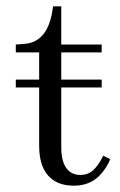

<svg xmlns="http://www.w3.org/2000/svg" viewBox="-20 -577 379 608"><path d="M30 -300V-325H302V-300ZM214 11Q160 11 132 -21.5Q104 -54 104 -115V-411H30V-436L57 -438Q96 -441 118.5 -470Q141 -499 148 -557H174V-111Q174 -68 189.5 -45.5Q205 -23 235 -23Q258 -23 274.5 -37.5Q291 -52 307 -84L329 -73Q324 -60 316 -47.5Q308 -35 298 -24Q266 11 214 11ZM168 -411V-436H302V-411Z"/></svg>

Font: Baskervville
Style: Regular
Weight: 400
Designer: Alexis Faudot, Rémi Forte, Morgane Pierson, Rafael Ribas, Tanguy Vanlaeys, Rosalie Wagner, Thomas Huot-Marchand
Foundry: ANRT
Version: Version 1.100